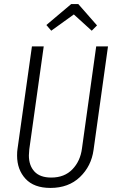

<svg xmlns="http://www.w3.org/2000/svg" viewBox="-20 -913 570 944"><path d="M440 -176Q429 -96 373 -42.5Q317 11 228 11Q147 11 105.5 -34Q64 -79 64 -148Q64 -169 66 -180L137 -685H195L124 -179Q122 -159 122 -149Q122 -99 149.5 -69.5Q177 -40 232 -40Q297 -40 336 -80.5Q375 -121 383 -183L453 -685H511ZM232 -762 208 -790 330 -893H365L457 -788L431 -762L343 -842Z"/></svg>

Font: Fira Sans Extra Condensed Light
Style: Italic
Weight: 300
Width: 3
Italic angle: -8°
Designer: Carrois Corporate & Edenspiekermann AG
Foundry: Carrois Corporate GbR & Edenspiekermann AG
Version: Version 4.203